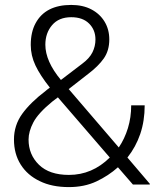

<svg xmlns="http://www.w3.org/2000/svg" viewBox="-20 -741 660 771"><path d="M256.8 10.3Q188 10.3 139.6 -13.7Q90.3 -37.1 63.2 -80.1Q36.1 -123 36.1 -180.7Q36.1 -237.8 69.1 -283.7Q102.1 -329.6 164.6 -377Q166.5 -378.9 168.5 -380.4Q170.4 -381.8 172.4 -383.3L180.2 -389.2Q141.1 -438.5 122.3 -478.3Q103.5 -518.1 103.5 -560.5Q103.5 -612.3 123 -647.9Q162.6 -721.2 266.1 -721.2Q313 -721.2 347.2 -703.1Q381.3 -685.1 400.1 -653.8Q418.9 -622.6 418.9 -582.5Q418.9 -538.1 397 -506.6Q375 -475.1 333.5 -443.8L255.9 -383.3L457 -148.9Q480.5 -183.6 493.7 -226.6Q506.8 -269.5 506.8 -317.9H561Q561 -255.4 543.2 -203.1Q525.4 -150.9 491.7 -108.4L582 -2.4L581.1 0H513.7L453.6 -69.3Q415.5 -35.2 367.2 -12.5Q318.8 10.3 256.8 10.3ZM224.6 -419.9 310.5 -485.4Q339.4 -506.8 351.3 -531Q363.3 -555.2 363.3 -582.5Q363.3 -621.1 337.6 -646.5Q312 -671.9 266.1 -671.9Q216.3 -671.9 189.2 -640.1Q162.1 -608.4 162.1 -561.5Q162.1 -495.1 224.6 -419.9ZM256.8 -38.6Q350.1 -38.6 420.9 -108.4L212.4 -350.1L189.9 -333Q133.3 -286.6 114 -249.8Q94.7 -212.9 94.7 -180.7Q94.7 -120.1 136.5 -79.3Q178.2 -38.6 256.8 -38.6Z"/></svg>

Font: Suwannaphum Light
Style: Regular
Weight: 300
Designer: Danh Hong
Version: Version 8.002; ttfautohint (v1.8.3)